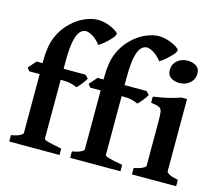

<svg xmlns="http://www.w3.org/2000/svg" viewBox="-106 -895 1191 1034"><g transform="rotate(15 489.5 -378.5)"><path d="M435.1 -710Q435.1 -699.2 418.7 -681.2Q402.3 -663.1 383.3 -647.2Q364.3 -631.3 354.5 -626.5Q331.5 -655.3 309.3 -668.2Q287.1 -681.2 271.5 -681.2Q254.9 -681.2 240.2 -666.3Q225.6 -651.4 216.6 -611.3Q207.5 -571.3 207.5 -496.1V-454.1H329.1L347.2 -436.5Q337.9 -419.9 323 -401.6Q308.1 -383.3 299.3 -376Q287.6 -381.8 267.1 -387.5Q246.6 -393.1 207.5 -393.1V-64.5Q207.5 -58.6 228.3 -52.5Q249 -46.4 306.2 -35.6V0H25.9V-35.6Q59.1 -41.5 74.7 -50Q90.3 -58.6 90.3 -64.5V-393.1H32.2L18.6 -410.6L56.6 -454.1H90.3V-469.2Q90.3 -549.8 112.1 -601.3Q133.8 -652.8 172.9 -689.9Q209 -724.6 248.3 -740.7Q287.6 -756.8 317.4 -756.8Q346.7 -756.8 373.5 -747.6Q400.4 -738.3 417.7 -727.1Q435.1 -715.8 435.1 -710ZM774.9 -710Q774.9 -699.2 758.5 -681.2Q742.2 -663.1 723.1 -647.2Q704.1 -631.3 694.3 -626.5Q671.4 -655.3 649.2 -668.2Q627 -681.2 611.3 -681.2Q594.7 -681.2 580.1 -666.3Q565.4 -651.4 556.4 -611.3Q547.4 -571.3 547.4 -496.1V-454.1H668.9L687 -436.5Q677.7 -419.9 662.8 -401.6Q647.9 -383.3 639.2 -376Q627.4 -381.8 606.9 -387.5Q586.4 -393.1 547.4 -393.1V-64.5Q547.4 -58.6 568.1 -52.5Q588.9 -46.4 646 -35.6V0H365.7V-35.6Q398.9 -41.5 414.6 -50Q430.2 -58.6 430.2 -64.5V-393.1H372.1L358.4 -410.6L396.5 -454.1H430.2V-469.2Q430.2 -549.8 451.9 -601.3Q473.6 -652.8 512.7 -689.9Q548.8 -724.6 588.1 -740.7Q627.4 -756.8 657.2 -756.8Q686.5 -756.8 713.4 -747.6Q740.2 -738.3 757.6 -727.1Q774.9 -715.8 774.9 -710ZM910.2 -615.7Q910.2 -583 886.7 -562.3Q863.3 -541.5 828.1 -541.5Q800.8 -541.5 781 -554.7Q761.2 -567.9 761.2 -595.7Q761.2 -628.9 784.9 -649.2Q808.6 -669.4 842.8 -669.4Q869.1 -669.4 889.6 -656.7Q910.2 -644 910.2 -615.7ZM710 0V-35.6Q742.7 -42.5 758.5 -50.8Q774.4 -59.1 774.4 -65.4V-316.4Q774.4 -349.6 771.7 -366.2Q769 -382.8 755.4 -389.4Q741.7 -396 710 -399.4V-433.6Q751.5 -439.5 789.3 -448Q827.1 -456.5 860.4 -468.8H891.6V-65.4Q891.6 -59.6 906.2 -51Q920.9 -42.5 956.5 -35.6V0Z"/></g></svg>

Font: Gentium Plus
Style: Bold
Weight: 700
Designer: Victor Gaultney, Annie Olsen, Iska Routamaa, Becca Hirsbrunner
Foundry: SIL International
Version: Version 6.101